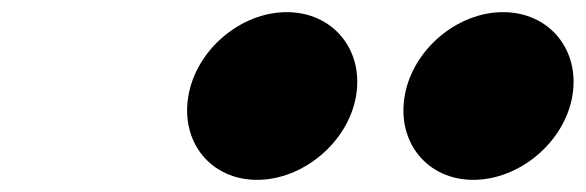

<svg xmlns="http://www.w3.org/2000/svg" viewBox="-20 -1206 964 316"><path d="M452 -1186C376 -1186 303 -1124 290 -1048C277 -972 327 -910 403 -910C479 -910 553 -972 566 -1048C579 -1124 528 -1186 452 -1186ZM808 -1186C732 -1186 659 -1124 646 -1048C633 -972 683 -910 759 -910C835 -910 909 -972 922 -1048C935 -1124 884 -1186 808 -1186Z"/></svg>

Font: Hussar Dziwak
Style: Kur
Weight: 400
Version: Version 1.022